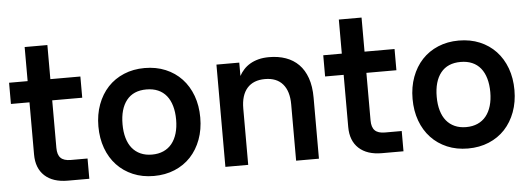

<svg xmlns="http://www.w3.org/2000/svg" viewBox="-49 -858 2792 1010"><g transform="rotate(-5 1347.5 -352.5)"><path d="M10 -540H108V-720H228V-540H386.5V-428H228V-177Q228 -140.5 244.8 -123.8Q261.5 -107 298 -107H386.5V0H273Q194.5 0 151.2 -40Q108 -80 108 -152.5V-428H10Z M726.5 15Q666 15 616.5 -6Q567 -27 531.8 -64.5Q496.5 -102 477.2 -154.5Q458 -207 458 -270Q458 -333 477.5 -385.5Q497 -438 532.2 -475.8Q567.5 -513.5 617 -534.2Q666.5 -555 726.5 -555Q787.5 -555 837 -534.2Q886.5 -513.5 922 -475.8Q957.5 -438 976.8 -385.5Q996 -333 996 -270Q996 -207 976.5 -154.5Q957 -102 921.8 -64.2Q886.5 -26.5 836.8 -5.8Q787 15 726.5 15ZM726.5 -98Q760.5 -98 787 -109.8Q813.5 -121.5 831.5 -143.8Q849.5 -166 859 -198Q868.5 -230 868.5 -270Q868.5 -310.5 859.2 -342.5Q850 -374.5 832 -396.8Q814 -419 787.5 -430.5Q761 -442 726.5 -442Q657.5 -442 621.5 -396.8Q585.5 -351.5 585.5 -270Q585.5 -229.5 594.8 -197.5Q604 -165.5 622 -143.5Q640 -121.5 666.2 -109.8Q692.5 -98 726.5 -98Z M1478.5 -297.5Q1478.5 -367 1446.2 -404.5Q1414 -442 1352.5 -442Q1291 -442 1258.2 -404.8Q1225.5 -367.5 1225.5 -297.5V0H1105V-540H1225.5V-469.5Q1235.5 -488 1249.8 -503.5Q1264 -519 1283.5 -530.5Q1303 -542 1327.8 -548.5Q1352.5 -555 1384 -555Q1432.5 -555 1472 -541Q1511.5 -527 1539.8 -498.5Q1568 -470 1583.5 -426.2Q1599 -382.5 1599 -322.5V0H1478.5Z M1669 -540H1767V-720H1887V-540H2045.5V-428H1887V-177Q1887 -140.5 1903.8 -123.8Q1920.5 -107 1957 -107H2045.5V0H1932Q1853.5 0 1810.2 -40Q1767 -80 1767 -152.5V-428H1669Z M2385.5 15Q2325 15 2275.5 -6Q2226 -27 2190.8 -64.5Q2155.5 -102 2136.2 -154.5Q2117 -207 2117 -270Q2117 -333 2136.5 -385.5Q2156 -438 2191.2 -475.8Q2226.5 -513.5 2276 -534.2Q2325.5 -555 2385.5 -555Q2446.5 -555 2496 -534.2Q2545.5 -513.5 2581 -475.8Q2616.5 -438 2635.8 -385.5Q2655 -333 2655 -270Q2655 -207 2635.5 -154.5Q2616 -102 2580.8 -64.2Q2545.5 -26.5 2495.8 -5.8Q2446 15 2385.5 15ZM2385.5 -98Q2419.5 -98 2446 -109.8Q2472.5 -121.5 2490.5 -143.8Q2508.5 -166 2518 -198Q2527.5 -230 2527.5 -270Q2527.5 -310.5 2518.2 -342.5Q2509 -374.5 2491 -396.8Q2473 -419 2446.5 -430.5Q2420 -442 2385.5 -442Q2316.5 -442 2280.5 -396.8Q2244.5 -351.5 2244.5 -270Q2244.5 -229.5 2253.8 -197.5Q2263 -165.5 2281 -143.5Q2299 -121.5 2325.2 -109.8Q2351.5 -98 2385.5 -98Z"/></g></svg>

Font: Vela Sans Bd
Style: Bold
Weight: 700
Designer: Principal design: Mikhail Sharanda - project Manrope.
Design modification: Ravid Balaliev
Foundry: Mikhail Sharanda
Version: Version 1.001